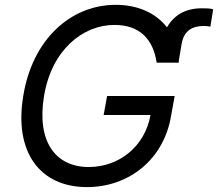

<svg xmlns="http://www.w3.org/2000/svg" viewBox="-20 -757 894 787"><path d="M622.2 -500H713.1L712.7 -507.1L724.4 -576.7C734 -633.5 770.6 -650.6 816.8 -650.6C826 -650.6 835.9 -649.1 842.3 -647.7L853.7 -718.8C842.3 -723 823.9 -723 806.8 -723C741.1 -723 693.5 -695.7 664.4 -644.9C619.7 -702.8 546.2 -737.2 454.5 -737.2C268.5 -737.2 112.2 -593.8 75.3 -363.6C36.9 -133.5 143.5 9.9 336.6 9.9C509.9 9.9 653.4 -105.1 681.8 -285.5L696 -363.6H419L404.8 -285.5H596.9C573.5 -155.2 467 -72.4 343.8 -72.4C208.8 -72.4 129.3 -174.7 160.5 -363.6C191.8 -552.6 319.6 -654.8 448.9 -654.8C554 -654.8 608 -595.2 622.2 -500Z"/></svg>

Font: Magic Ui Pro
Style: Italic
Weight: 400
Italic angle: -9.39999°
Designer: Stefan Endress, Andreas Faust
Version: Version 1.000;FEAKit 1.0